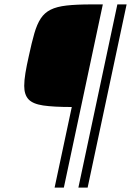

<svg xmlns="http://www.w3.org/2000/svg" viewBox="-20 -708 604 872"><path d="M228 144 306 -222Q223 -222 176 -229Q129 -236 109.5 -257Q90 -278 90 -318Q90 -343 95.5 -376.5Q101 -410 111 -454Q124 -515 136 -556.5Q148 -598 165 -624Q182 -650 210 -664Q238 -678 283 -683Q328 -688 396 -688H447L270 144ZM336 144 513 -688H555L378 144Z"/></svg>

Font: Saira Thin ExtraLight
Style: Italic
Weight: 250
Italic angle: -12°
Version: Version 1.101